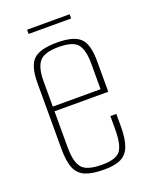

<svg xmlns="http://www.w3.org/2000/svg" viewBox="-118 -652 568 725"><g transform="rotate(-20 166.5 -289.0)"><path d="M176 9Q127 9 99.5 -2.5Q72 -14 60.5 -42Q49 -70 49 -121V-385Q49 -453 75.5 -478Q102 -503 170 -503Q237 -503 263 -478Q289 -453 289 -385V-262H73V-119Q73 -59 92.5 -35Q112 -11 174 -11Q229 -11 247 -34Q265 -57 265 -119V-173H289V-122Q289 -73 278 -44Q267 -15 242.5 -3Q218 9 176 9ZM73 -281H265V-384Q265 -437 247 -461Q229 -485 170 -485Q112 -485 92.5 -461Q73 -437 73 -384ZM81 -570V-587H252V-570Z"/></g></svg>

Font: Alumni Sans Thin Thin
Style: Regular
Weight: 250
Version: Version 1.018